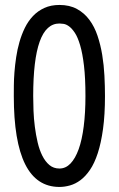

<svg xmlns="http://www.w3.org/2000/svg" viewBox="-20 -720 475 768"><path d="M217.8 27.8Q126 27.8 80.6 -63.2Q35.2 -154.3 35.2 -335.9Q35.2 -353 35.4 -377.7Q35.6 -402.3 37.8 -431.2Q40 -460 44.7 -491.2Q49.3 -522.5 57.9 -552.2Q66.4 -582 79.6 -608.9Q92.8 -635.7 112.1 -656Q131.3 -676.3 157.5 -688.2Q183.6 -700.2 217.8 -700.2Q258.3 -700.2 287.8 -684.1Q317.4 -668 337.6 -640.6Q357.9 -613.3 370.1 -576.9Q382.3 -540.5 388.9 -500.2Q395.5 -460 397.7 -417.5Q399.9 -375 399.9 -335.9Q399.9 -260.3 392.1 -204.1Q384.3 -147.9 371.1 -107.4Q357.9 -66.9 340.1 -40.8Q322.3 -14.6 302 0.5Q281.7 15.6 260 21.7Q238.3 27.8 217.8 27.8ZM217.8 -626Q164.6 -626 138.7 -553.5Q112.8 -481 112.8 -335.9Q112.8 -309.1 114 -277.1Q115.2 -245.1 119.4 -212.9Q123.5 -180.7 130.6 -150.4Q137.7 -120.1 149.4 -96.9Q161.1 -73.7 177.7 -59.8Q194.3 -45.9 217.8 -45.9Q242.7 -45.9 262 -65.9Q281.2 -85.9 294.7 -123.3Q308.1 -160.6 314.9 -214.6Q321.8 -268.6 321.8 -335.9Q321.8 -407.7 315.9 -457.3Q310.1 -506.8 300.5 -539.1Q291 -571.3 279.3 -588.9Q267.6 -606.4 256.1 -614.7Q244.6 -623 234.4 -624.5Q224.1 -626 217.8 -626Z"/></svg>

Font: Grand Hotel
Style: Regular
Weight: 400
Designer: Brian J. Bonislawsky & Jim Lyles for Astigmatic (AOETI)
Foundry: Astigmatic (AOETI)
Version: Version 001.000